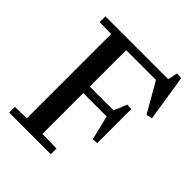

<svg xmlns="http://www.w3.org/2000/svg" viewBox="-222 -920 1044 1044"><g transform="rotate(45 300.5 -398.0)"><path d="M30 -44 120 -46V-694L30 -696V-740H513L525 -796L559 -794L601 -527L567 -519L469 -690H240V-410H423L454 -485L486 -483V-221L454 -219L420 -360H240V-46L350 -44V0H30Z"/></g></svg>

Font: Minipax
Style: Bold
Weight: 500
Designer: Raphaël Ronot, Igor Stepanchenko (Cyrillic)
Foundry: steppetype
Version: Version 1.002